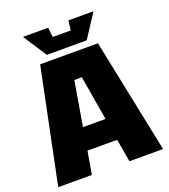

<svg xmlns="http://www.w3.org/2000/svg" viewBox="-157 -994 971 1105"><g transform="rotate(-20 329.0 -441.0)"><path d="M8 0 152 -700H506L650 0H444L420 -140H238L214 0ZM260 -276H398L352 -548H306ZM391 -882H545L451 -738H207L113 -882H267L274 -823H384Z"/></g></svg>

Font: Tektur ExtraBold
Style: Regular
Weight: 800
Designer: Adam Jagosz
Foundry: Adam Jagosz
Version: Version 1.005;gftools[0.9.30]